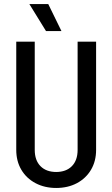

<svg xmlns="http://www.w3.org/2000/svg" viewBox="-20 -910 553 945"><path d="M362 -171.2V-705H453V-171.2ZM60 -171.2V-705H151V-171.2ZM453 -172.2Q453 -116.8 428 -74.5Q403 -32.2 358.6 -8.5Q314.2 15.2 255.5 15.2V-63.5Q305.5 -63.5 333.8 -92.2Q362 -121 362 -172.2ZM60 -172.2H151Q151 -121 179.2 -92.2Q207.5 -63.5 257.5 -63.5V15.2Q199.5 15.2 154.8 -8.5Q110 -32.2 85 -74.5Q60 -116.8 60 -172.2ZM206.5 -757 124.5 -890H217.5L282.5 -757Z"/></svg>

Font: Akshar Light
Style: Regular
Weight: 300
Designer: Tall Chai
Foundry: Tall Chai
Version: Version 1.100